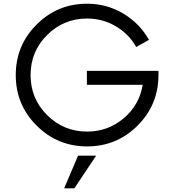

<svg xmlns="http://www.w3.org/2000/svg" viewBox="-20 -780 939 1036"><path d="M448.8 -397.5H835V-375Q835 -215 722.5 -102.5Q610 10 450 10Q290 10 177.5 -102.5Q65 -215 65 -375Q65 -535 177.5 -647.5Q290 -760 450 -760Q556.2 -760 645 -706.9Q733.8 -653.8 783.8 -565L715 -526.2Q676.2 -596.2 605 -638.1Q533.8 -680 450 -680Q323.8 -680 234.4 -591.2Q145 -502.5 145 -375Q145 -247.5 234.4 -158.8Q323.8 -70 450 -70Q562.5 -70 647.5 -141.9Q732.5 -213.8 750 -322.5H448.8ZM326.2 236.2 401.2 60H498.8L381.2 236.2Z"/></svg>

Font: Now Alt
Style: Regular
Weight: 400
Designer: Alfredo Marco Pradil
Foundry: Alfredo Marco Pradil
Version: Version 1.002;PS 001.002;hotconv 1.0.88;makeotf.lib2.5.64775